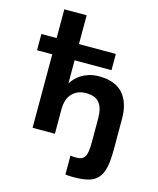

<svg xmlns="http://www.w3.org/2000/svg" viewBox="-132 -792 903 1096"><g transform="rotate(15 320.0 -244.0)"><path d="M110 -434H20V-530H110V-700H242V-530H460V-434H242V-297Q251 -312 265 -327Q279 -342 299 -354.5Q319 -367 344.5 -374.5Q370 -382 403 -382Q496 -382 543 -330Q590 -278 590 -180V0Q590 63 581.5 104Q573 145 552 169Q531 193 496.5 202.5Q462 212 410 212Q399 212 385 211.5Q371 211 360 209V97Q368 99 377.5 99.5Q387 100 395 100Q413 100 425 95Q437 90 444.5 78Q452 66 455 44.5Q458 23 458 -10V-149Q458 -209 434 -239.5Q410 -270 355 -270Q325 -270 304 -260Q283 -250 269 -233.5Q255 -217 248.5 -195Q242 -173 242 -149V0H110Z"/></g></svg>

Font: Golos Text DemiBold
Style: Regular
Weight: 600
Designer: A.Korolkova, Vitaly Kuzmin
Foundry: ParaType Ltd
Version: Version 2.002